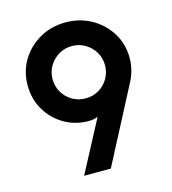

<svg xmlns="http://www.w3.org/2000/svg" viewBox="-98 -719 717 800"><g transform="rotate(-15 260.5 -319.0)"><path d="M166.7 0 284.7 -222.9Q275 -218.8 264.9 -217Q254.9 -215.3 244.4 -215.3Q186.8 -215.3 139.6 -243.1Q92.4 -270.8 64.6 -318.1Q36.8 -365.3 36.8 -424.3Q36.8 -484.7 66.3 -533Q95.8 -581.2 145.8 -609.4Q195.8 -637.5 256.9 -637.5Q318.1 -637.5 368.1 -609.4Q418.1 -581.2 447.6 -533.3Q477.1 -485.4 477.1 -425.7Q477.1 -397.9 470.1 -371.9Q463.2 -345.8 449.3 -320.8L281.9 0ZM256.9 -309.7Q288.2 -309.7 313.9 -324.7Q339.6 -339.6 354.9 -365.6Q370.1 -391.7 370.1 -422.9Q370.1 -454.2 354.9 -479.5Q339.6 -504.9 313.9 -520.1Q288.2 -535.4 256.9 -535.4Q225.7 -535.4 200 -520.1Q174.3 -504.9 159 -479.2Q143.8 -453.5 143.8 -422.2Q143.8 -391.7 159 -365.6Q174.3 -339.6 200 -324.7Q225.7 -309.7 256.9 -309.7Z"/></g></svg>

Font: Afacad SemiBold
Style: Regular
Weight: 600
Designer: Kristian Moeller
Foundry: Dicotype
Version: Version 1.000